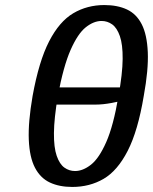

<svg xmlns="http://www.w3.org/2000/svg" viewBox="-20 -730 605 760"><path d="M180 -316 193 -384H490L481 -336Q457 -329 422 -322.5Q387 -316 359 -316ZM266 10Q215 10 177.5 -7.5Q140 -25 118.5 -66Q97 -107 94 -176.5Q91 -246 109 -350Q134 -488 174.5 -566.5Q215 -645 270 -677.5Q325 -710 393 -710Q445 -710 482.5 -692.5Q520 -675 541 -634Q562 -593 565 -523.5Q568 -454 549 -350Q526 -212 485.5 -133Q445 -54 390 -22Q335 10 266 10ZM277 -53Q308 -53 340 -78Q372 -103 400.5 -167.5Q429 -232 449 -350Q465 -439 465.5 -496.5Q466 -554 454.5 -587Q443 -620 424 -633.5Q405 -647 382 -647Q351 -647 319.5 -622Q288 -597 259.5 -532.5Q231 -468 209 -350Q194 -261 193.5 -203.5Q193 -146 204.5 -113Q216 -80 235 -66.5Q254 -53 277 -53Z"/></svg>

Font: Cuprum Medium
Style: Italic
Weight: 500
Italic angle: -10°
Version: Version 3.000